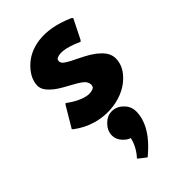

<svg xmlns="http://www.w3.org/2000/svg" viewBox="-265 -627 1075 1075"><g transform="rotate(-45 272.5 -89.5)"><path d="M124 -182 117 -175 45 -54 52 -47C190 57 365 32 447 -49L448 -50L455 -57C483 -86 500 -121 500 -160C500 -188 487 -212 468 -232C467 -233 468 -231 467 -232V-233L459 -240C407 -292 310 -320 272 -353C267 -359 263 -366 263 -373C263 -378 264 -384 268 -389C287 -403 333 -408 426 -365L433 -372L491 -488L484 -495C316 -570 198 -534 136 -473L129 -466C98 -434 81 -396 81 -363C81 -340 92 -321 109 -304L116 -297C160 -253 244 -225 284 -188C293 -177 299 -166 299 -153C299 -147 297 -141 293 -135C269 -117 212 -116 124 -182ZM274 33C250 33 229 43 213 59L206 66C190 82 179 105 179 130C179 152 188 171 202 186V187L210 194C219 203 231 211 244 215C231 274 192 315 187 320L194 327L234 358C247 347 260 336 273 323L280 316C329 267 371 204 371 130C371 105 361 82 345 66L338 59C322 43 299 33 274 33Z"/></g></svg>

Font: Hussar Woodtype
Style: Blk
Weight: 900
Foundry: Cannot Into Space Fonts
Version: Version 1.07